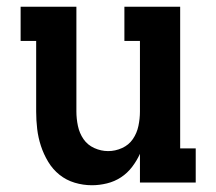

<svg xmlns="http://www.w3.org/2000/svg" viewBox="-20 -540 640 568"><path d="M252 8Q226 8 201 0.5Q176 -7 156 -23Q136 -39 122.5 -61.5Q109 -84 101 -108.5Q93 -133 90 -158.5Q87 -184 87 -210V-419H41V-520H206V-210Q206 -189 210.5 -167.5Q215 -146 227 -128.5Q239 -111 259 -102Q279 -93 300 -93Q321 -93 341 -102Q361 -111 373 -128.5Q385 -146 389.5 -167.5Q394 -189 394 -210V-419H348V-520H513V-101H559V0H394V-85Q385 -65 371 -46.5Q357 -28 338 -15.5Q319 -3 296.5 2.5Q274 8 252 8Z"/></svg>

Font: Iosevka Plex Etoile
Style: Bold
Weight: 700
Designer: Belleve Invis
Foundry: Belleve Invis
Version: Version 25.1.1; ttfautohint (v1.8.4)